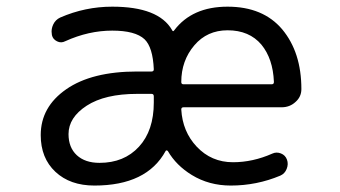

<svg xmlns="http://www.w3.org/2000/svg" viewBox="-20 -578 1040 587"><path d="M189.5 -168Q189.5 -127 214.8 -103.5Q240.2 -80.1 284.2 -80.1Q359.4 -80.1 404.8 -129.4Q450.2 -178.7 450.2 -264.6V-283.2Q450.2 -291 443.4 -291H399.4Q300.8 -291 245.1 -254.9Q189.5 -218.8 189.5 -168ZM541 -250Q534.2 -250 534.2 -243.2Q538.1 -175.8 581.1 -129.9Q626 -82 692.4 -82Q752.9 -82 812.5 -108.4Q825.2 -114.3 838.9 -108.9Q852.5 -103.5 857.4 -89.8Q862.3 -76.2 856.4 -61.5Q850.6 -46.9 836.9 -41Q764.6 -10.7 685.5 -10.7Q619.1 -10.7 566.4 -43Q518.6 -72.3 493.2 -116.2Q491.2 -118.2 489.3 -118.2Q487.3 -118.2 486.3 -116.2Q428.7 -10.7 268.6 -10.7Q194.3 -10.7 149.4 -52.7Q104.5 -94.7 104.5 -165Q104.5 -251 182.6 -305.2Q260.7 -359.4 399.4 -359.4H443.4Q450.2 -359.4 450.2 -366.2Q447.3 -433.6 421.9 -458Q393.6 -484.4 323.2 -484.4Q251 -484.4 179.7 -452.1Q167 -445.3 154.3 -451.7Q141.6 -458 138.7 -470.7Q137.7 -476.6 137.7 -481.4Q137.7 -492.2 142.6 -502.9Q149.4 -517.6 164.1 -524.4Q240.2 -557.6 323.2 -557.6Q464.8 -557.6 505.9 -486.3Q508.8 -479.5 512.7 -485.4Q567.4 -557.6 675.8 -557.6Q784.2 -557.6 842.8 -488.3Q901.4 -418 901.4 -305.7Q901.4 -282.2 883.8 -266.6Q866.2 -250 840.8 -250ZM534.2 -327.1Q534.2 -320.3 541 -320.3H810.5Q817.4 -320.3 817.4 -327.1Q817.4 -327.1 817.4 -328.1Q814.5 -398.4 779.3 -441.4Q742.2 -485.4 675.8 -485.4Q613.3 -485.4 574.2 -439.5Q534.2 -392.6 534.2 -327.1Z"/></svg>

Font: Rounded Mgen+ 1m regular
Style: Regular
Weight: 400
Designer: [Source Han Sans]
Ryoko NISHIZUKA  (kana & ideographs); Paul D. Hunt (Latin, Greek & Cyrillic); Wenlong ZHANG  (bopomofo
Version: Version 1.059.20150602